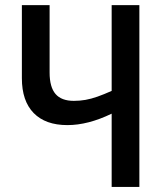

<svg xmlns="http://www.w3.org/2000/svg" viewBox="-20 -734 643 754"><path d="M418.5 0V-287.6Q325.7 -242.7 244.6 -242.7Q158.7 -242.7 112.3 -290Q65.9 -337.4 65.9 -426.8V-713.9H174.8V-449.2Q174.8 -392.1 198 -365Q221.2 -337.9 270 -337.9Q293.5 -337.9 315.7 -341.8Q337.9 -345.7 362.8 -354.5Q387.7 -363.3 418.5 -377V-713.9H527.3V0Z"/></svg>

Font: Open Sans
Style: Regular
Weight: 600
Width: 3
Foundry: Ascender Corporation
Version: Version 1.000